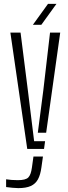

<svg xmlns="http://www.w3.org/2000/svg" viewBox="-20 -768 352 990"><path d="M120.5 0 33.5 -600H86L123.5 -303.5L156 -40H212.5L207 0ZM74 202Q62.5 202 44 200.2Q25.5 198.5 11.5 196.5V156.5Q24 158.5 39.8 159.8Q55.5 161 72 161Q112 161 125.8 147.2Q139.5 133.5 144.5 96.5L152.5 39H201.5L193.5 95.5Q188.5 133 175.8 156.5Q163 180 138.8 191Q114.5 202 74 202ZM175 -83.5 203.5 -303.5 238 -600H290.5L218 -83.5ZM149.5 -640 227.5 -748H271L193 -640Z"/></svg>

Font: Big Shoulders Stencil Text Thin ExtraLight
Style: Regular
Weight: 250
Version: Version 2.001